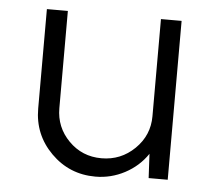

<svg xmlns="http://www.w3.org/2000/svg" viewBox="-43 -546 671 602"><g transform="rotate(5 292.5 -245.0)"><path d="M440 -500H505V0H445L441 -76Q414 -36 370.5 -13Q327 10 278 10Q196 10 138.5 -47.5Q81 -105 81 -187V-500H147V-194Q147 -134 189 -91.5Q231 -49 292 -49Q353 -49 396.5 -91.5Q440 -134 440 -194Z"/></g></svg>

Font: Orkney Light
Style: Regular
Weight: 300
Designer: Samuel Oakes and Alfredo Marco Pradil
Foundry: Alfredo Marco Pradil
Version: 1.0; ttfautohint (v1.5)